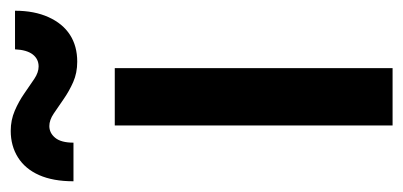

<svg xmlns="http://www.w3.org/2000/svg" viewBox="-262 -535 752 358"><g transform="rotate(-90 114.0 -356.0)"><path d="M59 0V-518H166V0ZM178 -588Q157 -588 140 -595.5Q123 -603 108 -613.5Q93 -624 81 -632Q69 -640 58 -640Q45 -640 36 -629Q27 -618 27 -595H-45Q-45 -633 -33.5 -659Q-22 -685 -0.5 -698.5Q21 -712 49 -712Q69 -712 86.5 -704.5Q104 -697 119 -686.5Q134 -676 146 -668Q158 -660 169 -660Q183 -660 191.5 -671Q200 -682 201 -704H273Q273 -668 261 -641.5Q249 -615 228 -601.5Q207 -588 178 -588Z"/></g></svg>

Font: TikTok Sans 24pt Medium
Style: Regular
Weight: 500
Version: Version 4.000